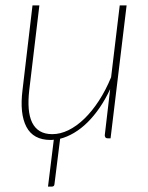

<svg xmlns="http://www.w3.org/2000/svg" viewBox="-20 -513 549 712"><path d="M449.5 -493 390 0H379.5Q373.5 0 371 -3.5Q368.5 -7 368.5 -11.5L388.5 -182.5Q371 -145 349.8 -114Q328.5 -83 304.8 -59.5Q281 -36 255 -20.5Q229 -5 203 1.5L182 169.5Q181.5 179 172 179H158L179.5 5Q176.5 5.5 173.5 5.8Q170.5 6 167.5 6Q103.5 6 78 -42.5Q52.5 -91 63.5 -179L100.5 -493H126L88.5 -179Q84 -140 86.5 -109.8Q89 -79.5 99.2 -58.5Q109.5 -37.5 128 -26.5Q146.5 -15.5 174 -15.5Q203.5 -15.5 233.8 -30.2Q264 -45 292.5 -72.5Q321 -100 346.5 -139Q372 -178 392 -226.5L424 -493Z"/></svg>

Font: Lato Thin
Style: Italic
Weight: 200
Italic angle: -7°
Designer: Lukasz Dziedzic
Foundry: tyPoland Lukasz Dziedzic
Version: Version 2.007; 2014-02-27